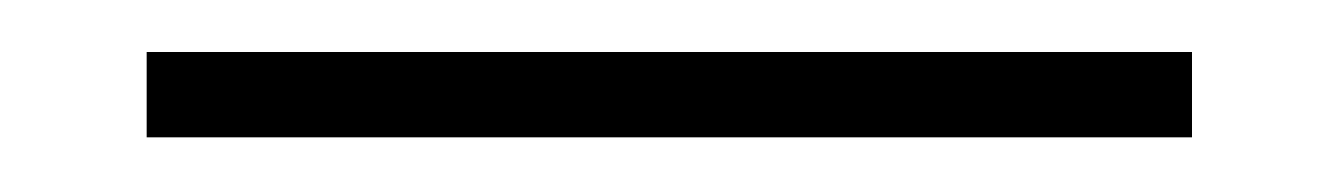

<svg xmlns="http://www.w3.org/2000/svg" viewBox="-20 32 502 72"><path d="M35 83.5V51.5H427V83.5Z"/></svg>

Font: Anek Telugu ExtraLight
Style: Regular
Weight: 250
Version: Version 1.003